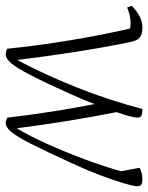

<svg xmlns="http://www.w3.org/2000/svg" viewBox="44 -558 514 666"><g transform="rotate(90 301.0 -225.0)"><path d="M158 12Q147 12 137 7Q127 -94 108.5 -206.5Q90 -319 67 -419Q58 -421 48 -421Q22 -421 -6 -409L-12 -425Q26 -462 63 -462Q88 -462 99 -452Q110 -442 114 -419Q132 -332 148 -229.5Q164 -127 176 -28Q199 -70 223.5 -123Q248 -176 271.5 -235Q295 -294 314 -352.5Q333 -411 346 -462Q360 -462 368 -459Q376 -456 376 -444Q376 -436 371 -417Q366 -398 357 -372Q373 -292 387.5 -202Q402 -112 413 -26Q440 -71 468 -133.5Q496 -196 521 -263Q546 -330 562 -388L550 -452Q558 -457 569 -459.5Q580 -462 590 -462Q602 -462 608 -458.5Q614 -455 614 -444Q614 -432 603.5 -396.5Q593 -361 575 -313.5Q557 -266 535 -219Q492 -125 466.5 -75Q441 -25 425 -6.5Q409 12 396 12Q384 12 376 6Q368 -64 356 -141.5Q344 -219 329 -296Q314 -256 297 -219Q255 -125 229 -75Q203 -25 187 -6.5Q171 12 158 12Z"/></g></svg>

Font: Petrona ExtraLight
Style: Italic
Weight: 200
Italic angle: -9°
Designer: Ringo R. Seeber
Foundry: Ringo R. Seeber
Version: Version 2.001; ttfautohint (v1.8.3)